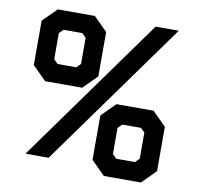

<svg xmlns="http://www.w3.org/2000/svg" viewBox="-82 -785 941 910"><g transform="rotate(10 389.0 -330.0)"><path d="M91.5 0 594.5 -700H706L203 0ZM197.5 -71H197L599.5 -629.5H600ZM123.5 -354.5 57.5 -420.5V-634L123.5 -700H302L368 -634V-420.5L302 -354.5ZM149 -400H280L322 -444.5V-612.5L280 -655.5H146.5L104 -612.5V-444.5ZM149 -400 104 -444.5V-612.5L146.5 -655.5H280L322 -612.5V-444.5L280 -400ZM167.5 -445H257.5L277 -464.5V-590L257.5 -609.5H167.5L148 -590V-464.5ZM475.5 39.5 409.5 -26.5V-240L475.5 -306H654L720 -240V-26.5L654 39.5ZM501 -6H632L674 -50.5V-218.5L632 -261.5H498.5L456 -218.5V-50.5ZM501 -6 456 -50.5V-218.5L498.5 -261.5H632L674 -218.5V-50.5L632 -6ZM519.5 -51H609.5L629 -70.5V-196L609.5 -215.5H519.5L500 -196V-70.5Z"/></g></svg>

Font: Tourney Thin Black
Style: Regular
Weight: 900
Version: Version 1.015